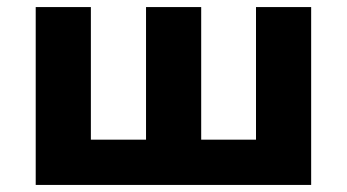

<svg xmlns="http://www.w3.org/2000/svg" viewBox="-20 -523 981 543"><path d="M81 0V-503H237V-128H393V-503H549V-128H704V-503H860V0Z"/></svg>

Font: Nunito Sans 7pt ExtraBold
Style: Regular
Weight: 800
Designer: Vernon Adams
Foundry: Vernon Adams
Version: Version 3.101;gftools[0.9.27]